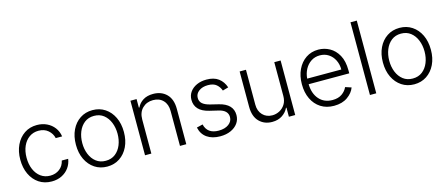

<svg xmlns="http://www.w3.org/2000/svg" viewBox="-48 -1285 4315 1855"><g transform="rotate(-15 2109.0 -357.5)"><path d="M296.5 11.4Q223.4 11.4 169 -25.2Q114.7 -61.8 85 -125.4Q55.4 -188.9 55.4 -270.2Q55.4 -352.3 85.8 -416.2Q116.1 -480.1 170.1 -516.5Q224.1 -552.9 295.5 -552.9Q350.1 -552.9 394.7 -531.6Q439.3 -510.3 468 -472.3Q496.8 -434.3 504.3 -383.5H440.3Q430.4 -430 392.6 -462.7Q354.8 -495.4 296.5 -495.4Q244.3 -495.4 204.2 -467.2Q164.1 -438.9 141.5 -388.7Q119 -338.4 119 -272.4Q119 -206 141.2 -155Q163.4 -104 203.3 -75.3Q243.3 -46.5 296.5 -46.5Q350.9 -46.5 390.3 -76.7Q429.7 -106.9 440.7 -159.1H504.6Q497.5 -109.7 469.6 -71.2Q441.8 -32.7 397.5 -10.7Q353.3 11.4 296.5 11.4Z M851.9 11.4Q781.2 11.4 727.1 -24.5Q672.9 -60.4 642.4 -123.8Q611.9 -187.1 611.9 -270.2Q611.9 -354 642.4 -417.6Q672.9 -481.2 727.1 -517Q781.2 -552.9 851.9 -552.9Q922.6 -552.9 976.7 -517Q1030.9 -481.2 1061.4 -417.6Q1092 -354 1092 -270.2Q1092 -187.1 1061.4 -123.8Q1030.9 -60.4 976.7 -24.5Q922.6 11.4 851.9 11.4ZM851.9 -46.5Q908.7 -46.5 948 -77.1Q987.2 -107.6 1007.8 -158.4Q1028.4 -209.2 1028.4 -270.2Q1028.4 -331.3 1007.8 -382.5Q987.2 -433.6 948 -464.5Q908.7 -495.4 851.9 -495.4Q795.5 -495.4 756 -464.5Q716.6 -433.6 696 -382.5Q675.4 -331.3 675.4 -270.2Q675.4 -209.2 696 -158.4Q716.6 -107.6 756 -77.1Q795.5 -46.5 851.9 -46.5Z M1294 -340.9V0H1230.8V-545.5H1292.3V-459.9H1297.9Q1317.1 -501.8 1357.8 -527.2Q1398.4 -552.6 1458.5 -552.6Q1541.2 -552.6 1592.3 -501.4Q1643.5 -450.3 1643.5 -353.3V0H1580.3V-349.4Q1580.3 -416.2 1542.8 -455.4Q1505.3 -494.7 1442.5 -494.7Q1378.2 -494.7 1336.1 -453.5Q1294 -412.3 1294 -340.9Z M2176.8 -425.8 2119 -409.4Q2106.2 -446.4 2076.7 -471.8Q2047.2 -497.2 1992.2 -497.2Q1937.1 -497.2 1901.5 -470.9Q1865.8 -444.6 1865.8 -403.1Q1865.8 -367.5 1890.1 -345.9Q1914.4 -324.2 1965.2 -311.4L2047.6 -291.2Q2184.7 -257.5 2184.7 -147.4Q2184.7 -101.2 2159.1 -65.3Q2133.5 -29.5 2087.9 -9.1Q2042.3 11.4 1982.2 11.4Q1902 11.4 1850.3 -24.7Q1798.7 -60.7 1784.1 -128.9L1844.8 -143.8Q1867.9 -45.5 1981.2 -45.5Q2044 -45.5 2081.7 -73.7Q2119.3 -101.9 2119.3 -144.5Q2119.3 -212.4 2030.5 -233.3L1941.4 -254.6Q1870.4 -271.7 1836.3 -308.6Q1802.2 -345.5 1802.2 -400.2Q1802.2 -445.3 1826.7 -479.6Q1851.2 -513.8 1894.2 -533.4Q1937.1 -552.9 1992.2 -552.9Q2067.1 -552.9 2112 -519Q2157 -485.1 2176.8 -425.8Z M2669.7 -208.5V-545.5H2733V0H2669.7V-90.6H2664.8Q2645.6 -48.7 2604 -20.8Q2562.5 7.1 2502.5 7.1Q2424 7.1 2373.6 -44Q2323.2 -95.2 2323.2 -192.1V-545.5H2386.4V-196Q2386.4 -132.1 2424 -93.2Q2461.6 -54.3 2520.6 -54.3Q2557.5 -54.3 2591.8 -72.1Q2626.1 -89.8 2647.9 -124.1Q2669.7 -158.4 2669.7 -208.5Z M3120.4 11.4Q3044 11.4 2988.3 -24.3Q2932.5 -60 2902.2 -123.4Q2871.8 -186.8 2871.8 -269.5Q2871.8 -352.3 2902.2 -416.2Q2932.5 -480.1 2986.3 -516.5Q3040.1 -552.9 3110.8 -552.9Q3170.1 -552.9 3222.8 -524Q3275.6 -495 3308.6 -435.7Q3341.6 -376.4 3341.6 -285.2V-253.9H2935.4Q2937.5 -159.4 2987.2 -103Q3036.9 -46.5 3120.4 -46.5Q3178.6 -46.5 3215.6 -73Q3252.5 -99.4 3268.1 -136L3328.1 -116.5Q3309.7 -65 3256 -26.8Q3202.4 11.4 3120.4 11.4ZM2935.7 -309.7H3277Q3277 -362.2 3255.9 -404.3Q3234.7 -446.4 3197.3 -470.9Q3159.8 -495.4 3110.8 -495.4Q3061.1 -495.4 3022.9 -470.2Q2984.7 -445 2962 -402.7Q2939.3 -360.4 2935.7 -309.7Z M3543.7 -727.3V0H3480.5V-727.3Z M3922.6 11.4Q3851.9 11.4 3797.8 -24.5Q3743.6 -60.4 3713.1 -123.8Q3682.5 -187.1 3682.5 -270.2Q3682.5 -354 3713.1 -417.6Q3743.6 -481.2 3797.8 -517Q3851.9 -552.9 3922.6 -552.9Q3993.3 -552.9 4047.4 -517Q4101.6 -481.2 4132.1 -417.6Q4162.6 -354 4162.6 -270.2Q4162.6 -187.1 4132.1 -123.8Q4101.6 -60.4 4047.4 -24.5Q3993.3 11.4 3922.6 11.4ZM3922.6 -46.5Q3979.4 -46.5 4018.6 -77.1Q4057.9 -107.6 4078.5 -158.4Q4099.1 -209.2 4099.1 -270.2Q4099.1 -331.3 4078.5 -382.5Q4057.9 -433.6 4018.6 -464.5Q3979.4 -495.4 3922.6 -495.4Q3866.1 -495.4 3826.7 -464.5Q3787.3 -433.6 3766.7 -382.5Q3746.1 -331.3 3746.1 -270.2Q3746.1 -209.2 3766.7 -158.4Q3787.3 -107.6 3826.7 -77.1Q3866.1 -46.5 3922.6 -46.5Z"/></g></svg>

Font: Inter UI Light
Style: Regular
Weight: 300
Designer: Rasmus Andersson
Foundry: rsms
Version: 3.2;8d6f07862